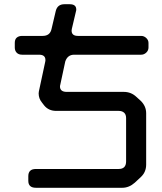

<svg xmlns="http://www.w3.org/2000/svg" viewBox="-20 -785 768 909"><path d="M265 -382 289 -494Q300 -526 331 -526H648Q662 -526 672.5 -536Q683 -546 683 -560V-582Q683 -595 672.5 -605Q662 -615 648 -615H349Q319 -615 319 -640Q319 -645 320 -648L341 -737V-740Q341 -765 310 -765H285Q252 -765 244 -733L224 -648Q217 -615 182 -615H85Q69 -615 59.5 -607Q50 -599 50 -582V-560Q50 -545 59 -535.5Q68 -526 85 -526H165Q195 -526 195 -501Q195 -500 195 -498Q195 -496 194 -492L164 -352L163 -343Q163 -318 179 -299L189 -286Q210 -260 246 -260H542Q558 -260 567.5 -251.5Q577 -243 577 -226V-21Q577 15 542 15H150Q114 15 114 49V71Q114 104 150 104H559Q591 104 618 80L648 52Q672 29 672 -6V-249Q672 -282 647 -307L626 -326Q601 -350 566 -350H296Q266 -350 264 -373Q264 -381 265 -382Z"/></svg>

Font: WDXL Lubrifont JP N
Style: Regular
Weight: 400
Designer: [WDXL Lubrifont] Copyright 2020-2022 (c) NightFurySL2001, Skr-ZERO; [ZCOOL QingKe HuangYou] Copyright 2018-2022 (c) The 
Version: Version 2.001;hotconv 1.1.1;makeotfexe 2.6.0